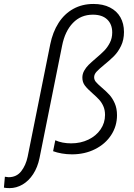

<svg xmlns="http://www.w3.org/2000/svg" viewBox="-125 -780 685 980"><path d="M-105 177.7 -100.1 122.1Q-86.9 124.5 -81.5 124.5Q-40.5 124.5 -16.8 94.2Q6.8 64 16.1 20L131.3 -553.2Q144 -616.2 173.8 -662.8Q203.6 -709.5 249 -734.6Q294.4 -759.8 352.1 -759.8Q400.9 -759.8 436 -741.9Q471.2 -724.1 489.5 -691.9Q507.8 -659.7 507.8 -616.7Q507.8 -576.7 492.9 -545.9Q478 -515.1 457.5 -494.4Q437 -473.6 406.2 -448.7Q379.9 -427.2 367.7 -413.8Q355.5 -400.4 355.5 -385.7Q355.5 -372.6 364.5 -361.8Q373.5 -351.1 394.5 -333Q418 -313 433.6 -295.9Q449.2 -278.8 460.7 -252.7Q472.2 -226.6 472.2 -191.9Q472.2 -136.2 442.4 -90.6Q412.6 -44.9 360.1 -18.6Q307.6 7.8 242.2 7.8Q215.8 7.8 190.7 3.4Q165.5 -1 146 -8.3L157.2 -64Q192.4 -48.3 238.3 -48.3Q286.6 -48.3 326.2 -67.4Q365.7 -86.4 388.4 -119.6Q411.1 -152.8 411.1 -193.4Q411.1 -218.8 402.3 -238.3Q393.6 -257.8 380.6 -271.7Q367.7 -285.6 347.2 -303.7Q321.3 -326.2 308.3 -343.3Q295.4 -360.4 295.4 -383.8Q295.4 -402.3 304.4 -418.7Q313.5 -435.1 326.9 -448.5Q340.3 -461.9 363.3 -481.4Q390.6 -504.4 407.5 -521.7Q424.3 -539.1 436 -562.3Q447.8 -585.4 447.8 -614.3Q447.8 -656.2 422.1 -680.7Q396.5 -705.1 349.1 -705.1Q287.6 -705.1 247.1 -662.8Q206.5 -620.6 191.9 -546.4L76.7 26.9Q66.9 74.2 44.2 108.9Q21.5 143.6 -10 161.9Q-41.5 180.2 -76.2 180.2Q-93.8 180.2 -105 177.7Z"/></svg>

Font: Reddit Sans Fudge Light Italic
Style: Regular
Weight: 300
Italic angle: -11.25°
Designer: Stephen Hutchings
Version: Version 1.013